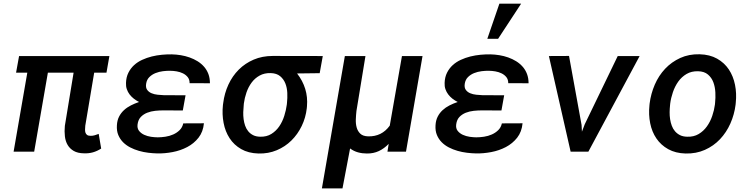

<svg xmlns="http://www.w3.org/2000/svg" viewBox="-20 -838 4148 1061"><path d="M568.4 -436.5H500.5L451.2 -143.1Q450.2 -132.8 450 -122.6Q449.7 -112.3 452.4 -104.5Q455.1 -96.7 461.7 -92Q468.3 -87.4 481.4 -87.4Q493.2 -87.4 503.7 -90.6Q514.2 -93.8 525.4 -98.1L539.1 -17.1Q517.1 -2.9 493.9 3.7Q470.7 10.3 444.3 9.3Q409.7 8.8 387.9 -3.7Q366.2 -16.1 354 -36.6Q341.8 -57.1 338.6 -84.5Q335.4 -111.8 338.4 -142.6L386.7 -436.5H244.6L168.9 0H55.2L130.9 -436.5H68.8L85.4 -528.3H584.5Z M626 -145.5Q627.4 -172.9 637.9 -193.4Q648.4 -213.9 665 -229.2Q681.6 -244.6 703.4 -255.6Q725.1 -266.6 748.5 -274.4Q732.9 -282.2 719.5 -292.7Q706.1 -303.2 696 -316.4Q686 -329.6 680.7 -345.5Q675.3 -361.3 676.3 -379.9Q677.2 -411.6 689.5 -436Q701.7 -460.4 720.9 -478Q740.2 -495.6 765.6 -507.3Q791 -519 818.6 -525.9Q846.2 -532.7 874.8 -535.4Q903.3 -538.1 929.2 -537.6Q953.6 -537.1 979 -533Q1004.4 -528.8 1027.8 -520.5Q1051.3 -512.2 1071.8 -499.5Q1092.3 -486.8 1107.7 -469.2Q1123 -451.7 1131.6 -429Q1140.1 -406.2 1140.1 -377.9L1027.8 -378.4Q1027.8 -398.9 1017.3 -411.9Q1006.8 -424.8 991 -432.6Q975.1 -440.4 956.3 -443.6Q937.5 -446.8 920.9 -446.8Q902.3 -447.3 880.6 -444.6Q858.9 -441.9 839.4 -434.1Q819.8 -426.3 805.4 -412.1Q791 -397.9 787.6 -375.5Q784.2 -354 793.2 -341.6Q802.2 -329.1 817.4 -322.8Q832.5 -316.4 851.1 -314.5Q869.6 -312.5 885.3 -312L1005.4 -311.5L990.2 -227.5L882.3 -228Q860.8 -228 837.4 -225.6Q814 -223.1 793.5 -215.1Q772.9 -207 758.3 -191.9Q743.7 -176.8 740.2 -150.9Q737.3 -128.9 748.3 -115Q759.3 -101.1 776.9 -93Q794.4 -85 814.9 -82Q835.4 -79.1 851.6 -79.1Q871.1 -79.1 894 -82.5Q917 -85.9 937.3 -95Q957.5 -104 972.7 -118.9Q987.8 -133.8 992.7 -156.2L1106.9 -156.7Q1102.5 -109.4 1077.1 -77.1Q1051.8 -44.9 1014.6 -25.4Q977.5 -5.9 933.8 2.4Q890.1 10.7 849.1 9.8Q825.7 9.3 799.3 6.1Q772.9 2.9 747.6 -4.4Q722.2 -11.7 699.5 -23.4Q676.8 -35.2 659.9 -52.2Q643.1 -69.3 633.5 -92.3Q624 -115.2 626 -145.5Z M1746.6 -433.6 1621.6 -432.1Q1652.8 -392.1 1666.7 -346.7Q1680.7 -301.3 1676.3 -250.5L1675.3 -239.7Q1669.4 -187.5 1647.2 -141.6Q1625 -95.7 1590.3 -61.5Q1555.7 -27.3 1509.3 -7.8Q1462.9 11.7 1408.7 10.3Q1352.5 8.8 1312.7 -14.2Q1272.9 -37.1 1248.8 -74.2Q1224.6 -111.3 1215.6 -158.9Q1206.5 -206.5 1211.9 -257.3L1213.4 -268.1Q1220.2 -322.8 1242.2 -370.4Q1264.2 -418 1299.3 -453.1Q1334.5 -488.3 1381.8 -508.5Q1429.2 -528.8 1486.8 -528.8L1763.7 -528.3ZM1326.7 -255.4Q1324.7 -237.8 1324.2 -218.3Q1323.7 -198.7 1326.2 -179.7Q1328.6 -160.6 1334.7 -143.3Q1340.8 -126 1351.6 -112.8Q1362.3 -99.6 1378.4 -91.3Q1394.5 -83 1417.5 -82.5Q1453.6 -81.5 1479.7 -97.9Q1505.9 -114.3 1523.4 -140.1Q1541 -166 1551 -198Q1561 -230 1564.9 -259.8L1565.9 -270Q1568.8 -295.9 1567.6 -324.5Q1566.4 -353 1556.9 -377Q1547.4 -400.9 1528.1 -417Q1508.8 -433.1 1476.1 -434.1Q1440.9 -435.1 1414.6 -420.4Q1388.2 -405.8 1370.4 -381.6Q1352.5 -357.4 1342 -326.9Q1331.5 -296.4 1327.6 -266.1Z M1999.5 -528.3 1949.7 -224.6Q1947.3 -203.1 1946.3 -178.7Q1945.3 -154.3 1950.9 -133.8Q1956.5 -113.3 1970.9 -99.4Q1985.4 -85.4 2014.2 -84.5Q2089.4 -82.5 2133.8 -143.6L2201.2 -528.3H2314.9L2223.6 0H2121.1L2127.9 -43Q2103 -17.1 2073.5 -3.2Q2043.9 10.7 2007.3 10.3Q1981.9 10.3 1958.5 3.9Q1935.1 -2.4 1914.6 -17.6L1872.6 203.1H1758.8L1885.7 -528.3Z M2386.7 -145.5Q2388.2 -172.9 2398.7 -193.4Q2409.2 -213.9 2425.8 -229.2Q2442.4 -244.6 2464.1 -255.6Q2485.8 -266.6 2509.3 -274.4Q2493.7 -282.2 2480.2 -292.7Q2466.8 -303.2 2456.8 -316.4Q2446.8 -329.6 2441.4 -345.5Q2436 -361.3 2437 -379.9Q2438 -411.6 2450.2 -436Q2462.4 -460.4 2481.7 -478Q2501 -495.6 2526.4 -507.3Q2551.8 -519 2579.3 -525.9Q2606.9 -532.7 2635.5 -535.4Q2664.1 -538.1 2689.9 -537.6Q2714.4 -537.1 2739.7 -533Q2765.1 -528.8 2788.6 -520.5Q2812 -512.2 2832.5 -499.5Q2853 -486.8 2868.4 -469.2Q2883.8 -451.7 2892.3 -429Q2900.9 -406.2 2900.9 -377.9L2788.6 -378.4Q2788.6 -398.9 2778.1 -411.9Q2767.6 -424.8 2751.7 -432.6Q2735.8 -440.4 2717 -443.6Q2698.2 -446.8 2681.6 -446.8Q2663.1 -447.3 2641.4 -444.6Q2619.6 -441.9 2600.1 -434.1Q2580.6 -426.3 2566.2 -412.1Q2551.8 -397.9 2548.3 -375.5Q2544.9 -354 2554 -341.6Q2563 -329.1 2578.1 -322.8Q2593.3 -316.4 2611.8 -314.5Q2630.4 -312.5 2646 -312L2766.1 -311.5L2751 -227.5L2643.1 -228Q2621.6 -228 2598.1 -225.6Q2574.7 -223.1 2554.2 -215.1Q2533.7 -207 2519 -191.9Q2504.4 -176.8 2501 -150.9Q2498 -128.9 2509 -115Q2520 -101.1 2537.6 -93Q2555.2 -85 2575.7 -82Q2596.2 -79.1 2612.3 -79.1Q2631.8 -79.1 2654.8 -82.5Q2677.7 -85.9 2698 -95Q2718.3 -104 2733.4 -118.9Q2748.5 -133.8 2753.4 -156.2L2867.7 -156.7Q2863.3 -109.4 2837.9 -77.1Q2812.5 -44.9 2775.4 -25.4Q2738.3 -5.9 2694.6 2.4Q2650.9 10.7 2609.9 9.8Q2586.4 9.3 2560.1 6.1Q2533.7 2.9 2508.3 -4.4Q2482.9 -11.7 2460.2 -23.4Q2437.5 -35.2 2420.7 -52.2Q2403.8 -69.3 2394.3 -92.3Q2384.8 -115.2 2386.7 -145.5ZM2739.7 -817.9H2859.9L2732.4 -623.5H2672.9Z M3193.8 -147.5 3195.8 -110.4 3211.4 -151.4 3393.6 -528.3H3514.6L3231.4 0H3133.3L3013.2 -528.3L3124.5 -528.8Z M3569.8 -265.6Q3576.7 -320.3 3598.4 -370.4Q3620.1 -420.4 3655.5 -458Q3690.9 -495.6 3739 -517.6Q3787.1 -539.6 3846.2 -538.1Q3902.3 -536.6 3942.6 -513.9Q3982.9 -491.2 4007.6 -454.1Q4032.2 -417 4041.7 -369.4Q4051.3 -321.8 4045.9 -270.5L4044.9 -259.8Q4038.1 -205.1 4016.1 -155.5Q3994.1 -106 3958.7 -68.6Q3923.3 -31.2 3875.2 -9.8Q3827.1 11.7 3768.6 10.3Q3712.9 8.8 3672.6 -13.7Q3632.3 -36.1 3607.4 -72.8Q3582.5 -109.4 3573 -156.7Q3563.5 -204.1 3568.8 -255.4ZM3682.6 -255.4Q3680.7 -237.3 3680.4 -217.8Q3680.2 -198.2 3683.1 -179.2Q3686 -160.2 3692.4 -143.1Q3698.7 -126 3710 -112.8Q3721.2 -99.6 3737.5 -91.3Q3753.9 -83 3776.9 -82.5Q3813.5 -81.1 3840.6 -97.2Q3867.7 -113.3 3886.2 -139.2Q3904.8 -165 3915.8 -197.3Q3926.8 -229.5 3930.7 -260.3L3931.6 -270Q3934.6 -296.9 3933.1 -327.1Q3931.6 -357.4 3922.1 -383.1Q3912.6 -408.7 3892.3 -426Q3872.1 -443.4 3837.9 -444.3Q3801.3 -445.3 3773.9 -429.2Q3746.6 -413.1 3728 -387Q3709.5 -360.8 3698.5 -328.6Q3687.5 -296.4 3683.6 -265.6Z"/></svg>

Font: Roboto Mono Medium
Style: Italic
Weight: 500
Designer: Google
Version: Version 2.000985; 2015; ttfautohint (v1.3)